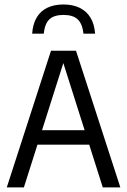

<svg xmlns="http://www.w3.org/2000/svg" viewBox="-20 -816 554 836"><path d="M9.5 0 202 -595H311L504 0H427.5L250 -559.5H261.5L84 0ZM108 -186 123.5 -249H388.5L404.5 -186ZM120 -669.5Q123 -711.5 139.8 -739.8Q156.5 -768 186 -782.2Q215.5 -796.5 256.5 -796.5Q297 -796.5 326.8 -782Q356.5 -767.5 373.8 -739.5Q391 -711.5 394 -669.5H343.5Q338.5 -713 318 -732Q297.5 -751 256.5 -751Q215.5 -751 195.2 -732Q175 -713 170.5 -669.5Z"/></svg>

Font: Encode Sans SC Condensed
Style: Regular
Weight: 400
Width: 3
Designer: Multiple Designers
Foundry: Impallari Type
Version: Version 3.002